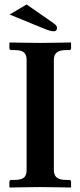

<svg xmlns="http://www.w3.org/2000/svg" viewBox="-20 -837 359 859"><path d="M221 -76V-569C221 -597 235 -613 276 -613H290C295 -613 298 -616 298 -621V-645L296 -647C296 -647 196 -645 160 -645C121 -645 24 -647 24 -647L22 -645V-621C22 -616 26 -613 30 -613H44C84 -613 99 -601 99 -569V-76C99 -44 84 -32 44 -32H30C26 -32 22 -29 22 -23V0L24 2C24 2 121 0 160 0C196 0 296 2 296 2L298 0V-23C298 -29 295 -32 290 -32H276C235 -32 221 -48 221 -76ZM99 -817 23 -772 177 -709C199 -700 212 -697 220 -697C230 -697 235 -702 235 -712C235 -719 231 -725 220 -733Z"/></svg>

Font: Libertinus Serif Semibold
Style: Regular
Weight: 600
Designer: Philipp H. Poll, Khaled Hosny
Foundry: Caleb Maclennan
Version: Version 7.050;RELEASE